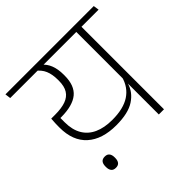

<svg xmlns="http://www.w3.org/2000/svg" viewBox="-187 -786 983 983"><g transform="rotate(-45 304.0 -295.0)"><path d="M502 -607.5H464.5V0H502ZM401.5 -597.5H626L621.5 -628H397.5ZM-18 -628 -14 -597.5H576.5L572.5 -628ZM219 -605H175Q201.5 -585.5 213.2 -558Q225 -530.5 225 -490V-484Q225 -444 210 -420Q195 -396 164.8 -385.2Q134.5 -374.5 88.5 -374.5H60.5L73 -343.5H102.5Q185 -344 224.8 -376.8Q264.5 -409.5 264.5 -481.5V-488.5Q264.5 -528.5 253 -558Q241.5 -587.5 219 -605ZM57.5 -316.5V-312Q57.5 -215.5 113.8 -165Q170 -114.5 272 -114.5Q358.5 -114.5 404.5 -144.8Q450.5 -175 464.5 -223.5H468.5L466.5 -268Q451 -210 404.2 -179.2Q357.5 -148.5 277 -148.5Q219 -148.5 178.5 -167Q138 -185.5 116.8 -222Q95.5 -258.5 95.5 -312.5V-363L60 -374.5Q58.5 -356 58 -342.5Q57.5 -329 57.5 -316.5ZM116.5 38Q133.5 38 141.5 27.8Q149.5 17.5 149.5 -0.5Q149.5 -1 149.5 -2.8Q149.5 -4.5 149.5 -5Q149.5 -23 141.5 -33.2Q133.5 -43.5 116.5 -43.5Q99 -43.5 91 -33.5Q83 -23.5 83 -5Q83 -4.5 83 -2.8Q83 -1 83 -0.5Q83 17 91 27.5Q99 38 116.5 38Z"/></g></svg>

Font: Anek Devanagari ExtraLight
Style: Regular
Weight: 250
Designer: Kailash Malviya (Devanagari) & Yesha Goshar (Latin)
Foundry: Ek Type
Version: Version 1.003